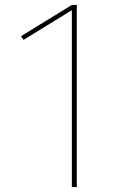

<svg xmlns="http://www.w3.org/2000/svg" viewBox="-20 -755 540 775"><path d="M270 0V-714L75 -594L65 -609L270 -735H290V0Z"/></svg>

Font: Iosevka Term Curly Thin
Style: Regular
Weight: 100
Designer: Belleve Invis
Foundry: Belleve Invis
Version: Version 32.3.0